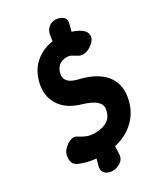

<svg xmlns="http://www.w3.org/2000/svg" viewBox="-243 -868 932 1079"><g transform="rotate(-30 222.5 -328.5)"><path d="M158 120Q131 120 113 104Q95 88 101 61L131 -53H242L236 61Q234 88 210 104Q186 120 159 120ZM219 -613 235 -720Q240 -746 258 -761.5Q276 -777 302 -777H303Q330 -777 349 -761.5Q368 -746 360 -718L332 -613ZM438 -200Q427 -131 387.5 -82.5Q348 -34 287.5 -9Q227 16 151 16Q114 16 77 9Q40 2 8 -12Q-15 -22 -21 -40.5Q-27 -59 -23 -81Q-20 -99 -8 -114Q4 -129 20.5 -139.5Q37 -150 53 -152.5Q69 -155 81 -147Q102 -133 125 -123.5Q148 -114 177 -114Q230 -114 260.5 -134.5Q291 -155 298 -200Q303 -229 277.5 -251.5Q252 -274 194 -291Q111 -315 72.5 -369.5Q34 -424 45 -499Q61 -588 122 -635.5Q183 -683 272 -683Q352 -683 406 -645Q429 -628 430 -603.5Q431 -579 407 -559L401 -554Q380 -536 354.5 -531Q329 -526 309 -540Q296 -548 283 -555.5Q270 -563 253 -563Q221 -563 201 -546Q181 -529 175 -496Q171 -467 190 -448.5Q209 -430 255 -420Q356 -395 403.5 -338.5Q451 -282 438 -200Z"/></g></svg>

Font: Winky Sans SemiBold
Style: Italic
Weight: 600
Italic angle: -8.97852°
Designer: Simon Atzbach
Foundry: typofactur
Version: Version 1.205